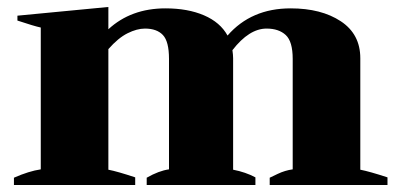

<svg xmlns="http://www.w3.org/2000/svg" viewBox="-20 -531 1152 551"><path d="M1092 -22V0H754V-21Q756 -22 777 -32Q798 -42 820 -45V-362Q820 -412 800 -430.5Q780 -449 745 -449Q695 -449 647 -387Q649 -373 649 -364V-44Q685 -37 713 -22V0H401V-21Q436 -41 465 -45V-362Q465 -412 447.5 -430.5Q430 -449 396 -449Q373 -449 346 -435.5Q319 -422 291 -390V-44Q317 -39 368 -22V0H20V-21Q63 -40 97 -45V-452Q78 -456 30 -472V-486L291 -511V-447Q356 -507 455 -507Q519 -507 565.5 -487Q612 -467 633 -429Q701 -507 814 -507Q902 -507 958 -470Q1014 -433 1014 -364V-44Q1040 -39 1092 -22Z"/></svg>

Font: Trirong Black
Style: Regular
Weight: 900
Designer: Katatrad Team
Foundry: CadsonDemak
Version: Version 1.001